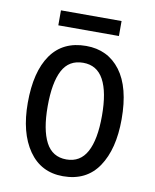

<svg xmlns="http://www.w3.org/2000/svg" viewBox="-79 -737 651 808"><g transform="rotate(10 246.5 -333.0)"><path d="M447 -269Q447 -141 396 -65.5Q345 10 245 10Q151 10 98.5 -65.5Q46 -141 46 -269Q46 -402 97 -474.5Q148 -547 247 -547Q340 -547 393.5 -476Q447 -405 447 -269ZM131 -269Q131 -169 159 -115.5Q187 -62 247 -62Q306 -62 334.5 -114.5Q363 -167 363 -269Q363 -370 334.5 -422.5Q306 -475 247 -475Q186 -475 158.5 -422.5Q131 -370 131 -269ZM375 -676V-612H116V-676Z"/></g></svg>

Font: Noto Sans Lao Condensed
Style: Regular
Weight: 400
Width: 3
Designer: Monotype Design Team
Foundry: Monotype Imaging Inc.
Version: Version 2.003; ttfautohint (v1.8.4.7-5d5b)